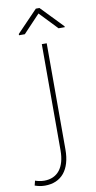

<svg xmlns="http://www.w3.org/2000/svg" viewBox="-179 -761 507 1018"><g transform="rotate(-10 74.5 -252.5)"><path d="M90.8 43.5C90.8 135.3 50.3 187 -22 187C-40 187 -60.1 182.1 -70.3 178.2L-76.7 203.6C-57.6 210 -42 213.4 -22 213.4C65.4 213.4 117.2 153.3 117.2 43.5V-528.3H90.8ZM92.3 -719.2 -20 -602.5V-595.7H11.2L101.6 -691.4L192.9 -595.7H226.1V-600.6L111.8 -719.2Z"/></g></svg>

Font: Vazirmatn Thin
Style: Regular
Weight: 100
Designer: Saber Rastikerdar
Foundry: Saber Rastikerdar
Version: Version 33.003